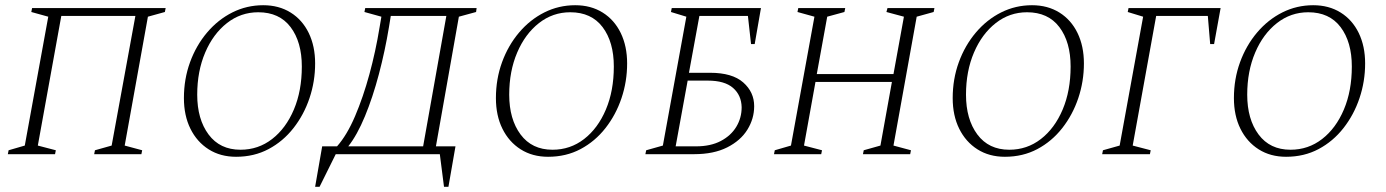

<svg xmlns="http://www.w3.org/2000/svg" viewBox="-20 -591 5313 736"><path d="M10 0 13 -15 75 -33 165 -527 100 -545 103 -560H615L612 -545L547 -527L458 -33L525 -15L522 0H341L344 -15L408 -33L499 -530H215L125 -33L194 -15L191 0Z M885 10Q825 10 780 -18.5Q735 -47 710 -97.5Q685 -148 685 -215Q685 -288 708.5 -352.5Q732 -417 774 -466.5Q816 -516 871 -543.5Q926 -571 989 -571Q1049 -571 1094 -543Q1139 -515 1163.5 -464.5Q1188 -414 1188 -348Q1188 -279 1166.5 -215Q1145 -151 1105 -100Q1065 -49 1009.5 -19.5Q954 10 885 10ZM902 -17Q970 -17 1023 -58Q1076 -99 1106.5 -171Q1137 -243 1137 -336Q1137 -430 1094 -487Q1051 -544 970 -544Q903 -544 850 -502.5Q797 -461 766.5 -389.5Q736 -318 736 -228Q736 -134 779.5 -75.5Q823 -17 902 -17Z M1267 0 1205 125H1188L1215 -30H1272Q1310 -73 1341 -145.5Q1372 -218 1396 -306Q1420 -394 1435 -486L1442 -527L1377 -545L1380 -560H1807L1805 -545L1739 -527L1651 -30H1726L1699 125H1682L1666 0ZM1471 -487Q1456 -396 1432.5 -307Q1409 -218 1379 -145.5Q1349 -73 1315 -30H1602L1691 -530H1478Z M2081 10Q2021 10 1976 -18.5Q1931 -47 1906 -97.5Q1881 -148 1881 -215Q1881 -288 1904.5 -352.5Q1928 -417 1970 -466.5Q2012 -516 2067 -543.5Q2122 -571 2185 -571Q2245 -571 2290 -543Q2335 -515 2359.5 -464.5Q2384 -414 2384 -348Q2384 -279 2362.5 -215Q2341 -151 2301 -100Q2261 -49 2205.5 -19.5Q2150 10 2081 10ZM2098 -17Q2166 -17 2219 -58Q2272 -99 2302.5 -171Q2333 -243 2333 -336Q2333 -430 2290 -487Q2247 -544 2166 -544Q2099 -544 2046 -502.5Q1993 -461 1962.5 -389.5Q1932 -318 1932 -228Q1932 -134 1975.5 -75.5Q2019 -17 2098 -17Z M2555 -560H2897L2873 -422H2859L2847 -530H2661L2621 -312H2702Q2787 -312 2829 -275Q2871 -238 2871 -184Q2871 -136 2845 -94Q2819 -52 2767.5 -26Q2716 0 2641 0H2454L2457 -15L2521 -33L2611 -527L2552 -545ZM2570 -30H2648Q2704 -30 2743 -50.5Q2782 -71 2802.5 -105Q2823 -139 2823 -180Q2822 -226 2790 -254Q2758 -282 2693 -282H2616Z M2947 0 2950 -15 3012 -33 3102 -527 3037 -545 3040 -560H3220L3217 -545L3151 -527L3111 -307H3405L3445 -527L3378 -545L3382 -560H3562L3559 -545L3494 -527L3405 -33L3472 -15L3469 0H3288L3291 -15L3355 -33L3399 -277H3106L3062 -33L3131 -15L3128 0Z M3832 10Q3772 10 3727 -18.5Q3682 -47 3657 -97.5Q3632 -148 3632 -215Q3632 -288 3655.5 -352.5Q3679 -417 3721 -466.5Q3763 -516 3818 -543.5Q3873 -571 3936 -571Q3996 -571 4041 -543Q4086 -515 4110.5 -464.5Q4135 -414 4135 -348Q4135 -279 4113.5 -215Q4092 -151 4052 -100Q4012 -49 3956.5 -19.5Q3901 10 3832 10ZM3849 -17Q3917 -17 3970 -58Q4023 -99 4053.5 -171Q4084 -243 4084 -336Q4084 -430 4041 -487Q3998 -544 3917 -544Q3850 -544 3797 -502.5Q3744 -461 3713.5 -389.5Q3683 -318 3683 -228Q3683 -134 3726.5 -75.5Q3770 -17 3849 -17Z M4205 0 4208 -15 4272 -33 4362 -527 4303 -545 4306 -560H4659L4634 -422H4619L4610 -530H4412L4322 -33L4391 -15L4388 0Z M4910 10Q4850 10 4805 -18.5Q4760 -47 4735 -97.5Q4710 -148 4710 -215Q4710 -288 4733.5 -352.5Q4757 -417 4799 -466.5Q4841 -516 4896 -543.5Q4951 -571 5014 -571Q5074 -571 5119 -543Q5164 -515 5188.5 -464.5Q5213 -414 5213 -348Q5213 -279 5191.5 -215Q5170 -151 5130 -100Q5090 -49 5034.5 -19.5Q4979 10 4910 10ZM4927 -17Q4995 -17 5048 -58Q5101 -99 5131.5 -171Q5162 -243 5162 -336Q5162 -430 5119 -487Q5076 -544 4995 -544Q4928 -544 4875 -502.5Q4822 -461 4791.5 -389.5Q4761 -318 4761 -228Q4761 -134 4804.5 -75.5Q4848 -17 4927 -17Z"/></svg>

Font: Spectral SC ExtraLight
Style: Italic
Weight: 275
Italic angle: -10°
Designer: Jean-Baptiste Levee
Foundry: Production Type
Version: Version 2.001